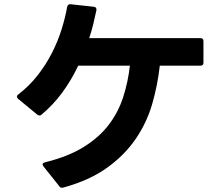

<svg xmlns="http://www.w3.org/2000/svg" viewBox="-20 -827 1040 906"><path d="M273 59Q264 59 260 52L185 -42Q181 -48 181 -51Q181 -58 192 -61Q302 -88 375 -133.5Q448 -179 493 -238Q538 -297 561 -368Q584 -439 593 -517H349Q317 -449 274 -390.5Q231 -332 176 -286Q172 -282 166 -282Q161 -282 156 -286L65 -361Q60 -366 60 -371Q60 -377 66 -381Q118 -421 157.5 -471.5Q197 -522 225 -577Q253 -632 270.5 -688Q288 -744 297 -795Q300 -808 313 -807L423 -795Q437 -793 435 -779Q428 -746 420 -713Q412 -680 401 -647H926Q940 -647 940 -633V-531Q940 -517 926 -517H734Q724 -426 698.5 -337.5Q673 -249 621 -172.5Q569 -96 486 -36Q403 24 279 58Z"/></svg>

Font: LINE Seed JP_TTF Bold
Style: Regular
Weight: 700
Designer: LINE & Fontrix & Fontworks
Version: Version 1.009